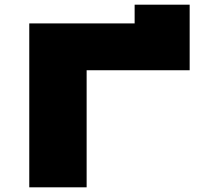

<svg xmlns="http://www.w3.org/2000/svg" viewBox="-20 -800 860 820"><path d="M555 -780H790V-500H350V0H105V-700H555Z"/></svg>

Font: Imperial One
Style: Regular
Weight: 400
Designer: Jovanny Lemonad
Foundry: Jovanny Lemonad
Version: Version 1.000